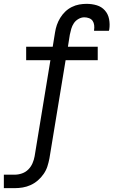

<svg xmlns="http://www.w3.org/2000/svg" viewBox="-48 -763 590 998"><path d="M-28 215V145H28Q47 145 66 138.5Q85 132 99 118Q113 104 121 85.5Q129 67 132 49L214 -450H88V-520H226L238 -594Q241 -614 247.5 -633Q254 -652 265 -670Q276 -688 291 -702.5Q306 -717 325 -726.5Q344 -736 363.5 -739.5Q383 -743 402 -743Q430 -743 455 -735.5Q480 -728 497 -709Q514 -690 519 -663.5Q524 -637 520 -610Q519 -608 519 -606.5Q519 -605 518 -603H441V-607Q443 -619 441.5 -632Q440 -645 433.5 -654.5Q427 -664 415 -668.5Q403 -673 390 -673Q375 -673 360 -664.5Q345 -656 336 -642.5Q327 -629 322.5 -613.5Q318 -598 315 -583L305 -520H460V-450H293L209 60Q205 81 198.5 101.5Q192 122 179 141Q166 160 148.5 175Q131 190 111 199Q91 208 70 211.5Q49 215 28 215Z"/></svg>

Font: Iosevka SS18
Style: Italic
Weight: 400
Italic angle: -9°
Monospace: yes
Designer: Belleve Invis
Foundry: Belleve Invis
Version: Version 25.1.1; ttfautohint (v1.8.4)